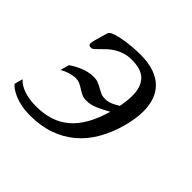

<svg xmlns="http://www.w3.org/2000/svg" viewBox="-179 -686 855 855"><g transform="rotate(45 248.5 -259.0)"><path d="M247.1 -485.8Q221.7 -485.8 201.2 -479Q180.7 -472.2 164.6 -462.2Q148.4 -452.1 135.7 -440.2Q123 -428.2 113.3 -418.2Q103.5 -408.2 95.9 -401.4Q88.4 -394.5 82 -394.5Q72.3 -394.5 68.8 -397.7Q65.4 -400.9 65.4 -407.2Q65.4 -414.1 69.3 -428.2L85.9 -486.8Q87.4 -492.2 90.3 -496.6Q94.7 -503.9 113.3 -510Q131.8 -516.1 156.7 -520.5Q181.6 -524.9 209.2 -527.1Q236.8 -529.3 258.8 -529.3Q309.1 -529.3 344.7 -516.8Q380.4 -504.4 403.1 -481.7Q425.8 -459 436.3 -427.7Q446.8 -396.5 446.8 -358.9Q446.8 -335.4 442.9 -310.5Q439 -285.6 432.1 -259.3Q415 -196.8 386.5 -146.7Q357.9 -96.7 316.9 -61.8Q275.9 -26.9 222.4 -8.1Q168.9 10.7 102.5 10.7Q73.2 10.7 48.6 5.9Q23.9 1 5.1 -6.8Q-13.7 -14.6 -26.6 -23.4Q-39.6 -32.2 -45.9 -40.5L-35.2 -80.1Q-14.6 -58.1 18.3 -47.6Q51.3 -37.1 92.8 -37.1Q140.1 -37.1 179.2 -49.6Q218.3 -62 249.3 -88.4Q280.3 -114.7 303.7 -155.8Q327.1 -196.8 343.3 -253.9Q312.5 -236.3 285.9 -224.9Q259.3 -213.4 234.4 -213.4Q215.8 -213.4 203.4 -219.2Q190.9 -225.1 179.7 -232.4Q168.5 -239.7 156.5 -245.6Q144.5 -251.5 127.4 -251.5Q120.1 -251.5 110.6 -249.8Q101.1 -248 91.1 -244.9Q81.1 -241.7 71.8 -237.5Q62.5 -233.4 55.2 -229L66.4 -270.5Q77.6 -278.3 90.8 -285.6Q104 -293 118.4 -298.8Q132.8 -304.7 148.4 -308.3Q164.1 -312 180.7 -312Q199.2 -312 211.9 -306.6Q224.6 -301.3 235.6 -294.9Q246.6 -288.6 258.1 -283.2Q269.5 -277.8 286.1 -277.8Q306.2 -277.8 322.8 -285.4Q339.4 -293 355 -302.7Q358.9 -322.3 360.8 -340.1Q362.8 -357.9 362.8 -373.5Q362.8 -428.2 335.7 -457Q308.6 -485.8 247.1 -485.8Z"/></g></svg>

Font: Arian Grqi
Style: Italic
Weight: 400
Italic angle: -15°
Designer: Ruben Hakobyan (Tarumian)
Foundry: Ruben Hakobyan (Tarumian)
Version: Version 1.002